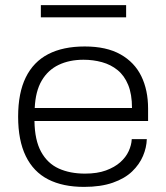

<svg xmlns="http://www.w3.org/2000/svg" viewBox="-20 -720 652 752"><path d="M309 12Q226 12 168.5 -17.5Q111 -47 81 -108.5Q51 -170 51 -263Q51 -356 81 -417Q111 -478 169 -508Q227 -538 312 -538Q397 -538 452 -507Q507 -476 533.5 -421.5Q560 -367 560 -295V-246H115Q116 -171 141 -125.5Q166 -80 210 -60Q254 -40 313 -40Q361 -40 395 -52.5Q429 -65 451 -84.5Q473 -104 484 -128Q495 -152 496 -175H555Q554 -142 540 -109Q526 -76 497.5 -48.5Q469 -21 422 -4.5Q375 12 309 12ZM116 -297H497Q497 -351 482 -387.5Q467 -424 440.5 -445.5Q414 -467 379.5 -476.5Q345 -486 307 -486Q252 -486 210 -466Q168 -446 143.5 -404.5Q119 -363 116 -297ZM140 -652V-700H474V-652Z"/></svg>

Font: Archivo SemiExpanded ExtraLight
Style: Regular
Weight: 250
Width: 6
Designer: Hector Gatti
Foundry: Omnibus-Type
Version: Version 2.001